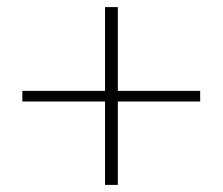

<svg xmlns="http://www.w3.org/2000/svg" viewBox="-20 -626 627 541"><path d="M312 -370H544V-340H312V-105H276V-340H43V-370H276V-606H312Z"/></svg>

Font: Playfair Display SC
Style: Regular
Weight: 400
Designer: Claus Eggers Sørensen
Foundry: Claus Eggers Sørensen
Version: Version 1.200; ttfautohint (v1.6)